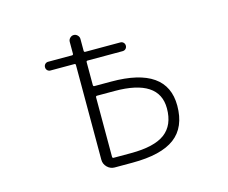

<svg xmlns="http://www.w3.org/2000/svg" viewBox="-102 -895 1204 1015"><g transform="rotate(-15 500.0 -388.0)"><path d="M407.2 -472.7Q407.2 -464.8 414.1 -464.8H505.9Q810.5 -464.8 810.5 -252Q810.5 -133.8 735.8 -77.6Q661.1 -21.5 503.9 -21.5H406.2Q382.8 -21.5 365.7 -38.6Q348.6 -55.7 348.6 -79.1V-597.7Q348.6 -604.5 341.8 -604.5H210.9Q201.2 -604.5 194.3 -611.3Q187.5 -618.2 187.5 -628.4Q187.5 -638.7 194.3 -645.5Q201.2 -652.3 210.9 -652.3H341.8Q348.6 -652.3 348.6 -660.2V-724.6Q348.6 -736.3 357.4 -745.1Q366.2 -753.9 377.9 -753.9Q389.6 -753.9 398.4 -745.1Q407.2 -736.3 407.2 -724.6V-660.2Q407.2 -652.3 414.1 -652.3H605.5Q616.2 -652.3 623 -645.5Q629.9 -638.7 629.9 -628.4Q629.9 -618.2 623 -611.3Q616.2 -604.5 605.5 -604.5H414.1Q407.2 -604.5 407.2 -597.7ZM407.2 -80.1Q407.2 -72.3 414.1 -72.3H508.8Q636.7 -72.3 695.3 -116.2Q753.9 -160.2 753.9 -252Q753.9 -412.1 509.8 -412.1H414.1Q407.2 -412.1 407.2 -404.3Z"/></g></svg>

Font: Rounded-X Mgen+ 1mn light
Style: Regular
Weight: 200
Designer: [Source Han Sans]
Ryoko NISHIZUKA  (kana & ideographs); Paul D. Hunt (Latin, Greek & Cyrillic); Wenlong ZHANG  (bopomofo
Version: Version 1.059.20150602